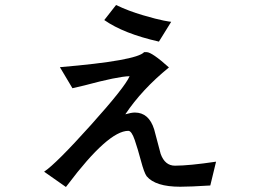

<svg xmlns="http://www.w3.org/2000/svg" viewBox="-20 -592 1040 766"><path d="M663 -505 614 -426Q473 -458 396 -512L443 -572Q493 -548 549.5 -531.5Q606 -515 632.5 -510Q659 -505 663 -505ZM842 53 819 148Q739 153 699 153Q600 153 565 111Q555 97 542.5 50Q530 3 517.5 -33.5Q505 -70 492 -70Q412 -70 250 145L243 154L156 93Q204 61 341.5 -92Q479 -245 497 -288Q450 -287 316 -251L269 -240L219 -324Q525 -350 555 -384H565Q586 -384 654 -323Q546 -235 480 -136Q504 -143 518 -143Q574 -143 595 -76L621 22Q638 69 678 69Q734 69 842 53Z"/></svg>

Font: cwTeXHei
Style: Medium
Weight: 500
Version: Version 1.17